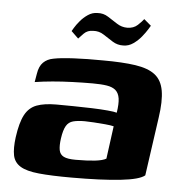

<svg xmlns="http://www.w3.org/2000/svg" viewBox="-45 -607 625 656"><g transform="rotate(5 267.0 -279.0)"><path d="M224.2 4.6Q154.3 4.6 111.6 0.3Q68.9 -3.9 47.8 -16.9Q26.6 -29.8 21.7 -53.8Q16.9 -77.8 21.9 -115.9Q28.9 -166.9 43.1 -193.6Q57.4 -220.2 83.4 -229.9Q109.5 -239.6 151.1 -239.6Q176.8 -239.6 209.1 -239.1Q241.4 -238.6 272.6 -237.7Q303.8 -236.7 327.1 -234.5Q350.5 -232.4 358.5 -229.7Q363.4 -260.6 360.7 -278.8Q357.9 -297.1 347.1 -306.6Q336.3 -316.1 316.7 -319.2Q297.1 -322.3 268.2 -322.3Q233.8 -322.3 198.6 -321Q163.4 -319.8 130.8 -316.9Q98.3 -314 70.1 -309.6L74.9 -337.9Q78.9 -364.5 92.4 -377.8Q105.9 -391 126.8 -394.7Q150.3 -399.7 196.4 -402Q242.5 -404.3 295.5 -403.6Q363.4 -403.6 407.6 -397.1Q451.8 -390.5 475.3 -372.2Q498.7 -354 505 -318.4Q511.3 -282.7 502.6 -224.3L474.3 -25Q456.2 -9.6 391.7 -2.5Q327.2 4.6 224.2 4.6ZM232.4 -57.2Q272.2 -57.2 298.6 -60.2Q325 -63.2 337 -70.3L352.1 -182.5Q342.4 -185.1 322.9 -186.9Q303.4 -188.7 283.6 -189.9Q263.8 -191.2 252.2 -191.2Q228.5 -191.2 212.7 -187.1Q197 -183 188.8 -168.9Q180.5 -154.9 176.3 -125.9Q172.7 -100.6 175.6 -85.4Q178.5 -70.2 191.7 -63.7Q204.8 -57.2 232.4 -57.2ZM360.6 -460.4Q340.7 -459.8 323.8 -470.3Q306.9 -480.9 290.5 -491.8Q274.1 -502.7 253.6 -501.3Q234.8 -501.3 222.4 -488.9Q210 -476.6 205 -470.6L180.6 -494.2Q181.2 -495.4 187.4 -505.8Q193.6 -516.3 204.8 -529.6Q215.9 -543 230.9 -553.1Q245.9 -563.3 263.4 -563.3Q283.5 -564.7 300.1 -554Q316.7 -543.2 333.2 -532.7Q349.6 -522.1 368.4 -522.1Q390.4 -522.1 404.4 -535.1Q418.3 -548.2 424.4 -556.5L448.8 -535.8Q448.2 -534.5 441.1 -523.1Q434 -511.6 422.4 -497.2Q410.8 -482.8 394.9 -471.6Q379.1 -460.4 360.6 -460.4Z"/></g></svg>

Font: Genos Thin
Style: Italic
Weight: 100
Italic angle: -8°
Designer: Robert E. Leuschke
Foundry: Robert E. Leuschke
Version: Version 1.010